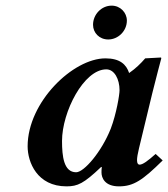

<svg xmlns="http://www.w3.org/2000/svg" viewBox="-20 -651 597 681"><path d="M310 -563C310 -535 332 -511 364 -511C399 -511 430 -541 430 -578C430 -606 407 -631 376 -631C340 -631 310 -600 310 -563ZM340 -39C340 -21 351 10 402 10C454 10 486 -12 557 -82L532 -105C503.5 -79.5 486 -67 475 -67C470 -67 466 -71 466 -83C466 -92 468.4 -105.9 473 -125L520.3 -321C529.7 -359.9 552 -443.8 552 -443.8C552 -445.8 551.8 -447 550 -447L495 -444C479.2 -425.6 461.1 -408 438 -392C428 -422 406 -444 354 -444C239 -444 78 -289 78 -132C78 -76 111.5 10 216 10C255.5 10 277 0 339 -59L341 -58C340 -52.3 340 -43 340 -39ZM373 -195C340 -112 278 -40 250 -40C206 -40 200 -97 200 -151C200 -254 277 -405 357 -405C386 -405 404 -370 404 -331C404 -315 393 -248 373 -195Z"/></svg>

Font: Linux Libertine O
Style: Bold Italic
Weight: 700
Italic angle: -11.5°
Designer: Philipp H. Poll
Foundry: Philipp H. Poll
Version: Version 4.1.0